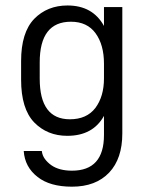

<svg xmlns="http://www.w3.org/2000/svg" viewBox="-20 -537 551 715"><path d="M120.1 122.1Q72.3 85 68.4 25.4H135.7Q137.7 42 147 54.7Q156.2 67.4 170.9 78.1Q200.2 98.6 248 98.6Q367.2 98.6 367.2 -34.2V-105.5Q346.7 -68.4 312.5 -49.8Q278.3 -31.2 230.5 -31.2Q156.2 -31.2 107.4 -81.1Q58.6 -131.8 58.6 -240.2V-309.6Q58.6 -416 107.4 -466.8Q156.2 -516.6 231.4 -516.6Q325.2 -516.6 367.2 -440.4V-510.7H435.5V-40Q435.5 53.7 386.7 105.5Q336.9 158.2 248 158.2Q166 158.2 120.1 122.1ZM335 -134.8Q367.2 -177.7 367.2 -245.1V-299.8Q367.2 -370.1 335.9 -413.1Q304.7 -456.1 244.1 -456.1Q127.9 -456.1 127.9 -304.7V-244.1Q127.9 -92.8 240.2 -92.8Q302.7 -92.8 335 -134.8Z"/></svg>

Font: Dinish
Style: Regular
Weight: 400
Designer: Bert Driehuis
Foundry: Playbeing
Version: Version 3.006; git-39231f3c-release